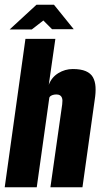

<svg xmlns="http://www.w3.org/2000/svg" viewBox="-23 -795 430 815"><path d="M-3 0 85 -630H212L184 -435Q196 -467 224.5 -484.5Q253 -502 286 -502Q320 -502 341 -493Q362 -484 371.5 -467Q381 -450 382.5 -426Q384 -402 379 -371L327 0H191L241 -352Q242 -361 242 -368Q242 -375 239.5 -381Q237 -387 231.5 -390.5Q226 -394 216 -394Q207 -394 200 -391.5Q193 -389 189.5 -385.5Q186 -382 186 -378L133 0ZM18 -670 132 -775H206L290 -671H198L161 -708L112 -670Z"/></svg>

Font: Alumni Sans Thin ExtraBold
Style: Italic
Weight: 800
Italic angle: -8°
Version: Version 1.016